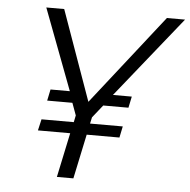

<svg xmlns="http://www.w3.org/2000/svg" viewBox="-51 -761 805 812"><g transform="rotate(5 351.0 -355.0)"><path d="M426 -366H506L496 -318H389L346 -264L340 -237H479L469 -189H330L290 0H220L260 -189H123L134 -237H271L277 -266L258 -318H151L161 -366H243L113 -710H189L325 -328L625 -710H702Z"/></g></svg>

Font: Raleway
Style: Italic
Weight: 400
Italic angle: -12°
Designer: Matt McInerney, Pablo Impallari, Rodrigo Fuenzalida
Foundry: Matt McInerney, Pablo Impallari, Rodrigo Fuenzalida
Version: Version 4.026